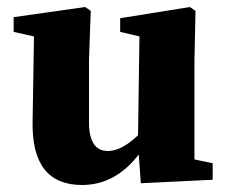

<svg xmlns="http://www.w3.org/2000/svg" viewBox="-20 -513 647 548"><path d="M535 -58 587 -47V0L382 10L376 -72Q309 15 214 15Q70 15 73 -165L77 -409L19 -422V-464L223 -493L239 -482L234 -341V-164Q234 -82 288 -82Q327 -82 374 -127L378 -409L323 -422V-461L522 -493L538 -482L535 -341Z"/></svg>

Font: TypoPRO Source Serif Pro
Style: Bold
Weight: 700
Designer: Frank Grießhammer
Foundry: Adobe Systems Incorporated
Version: Version 1.017;PS 1.0;hotconv 1.0.79;makeotf.lib2.5.61930